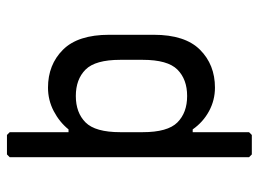

<svg xmlns="http://www.w3.org/2000/svg" viewBox="-116 -506 744 552"><g transform="rotate(-90 256.0 -230.0)"><path d="M88 122 80 114V-574L88 -582H144L152 -574V-405H160Q181 -431 212.5 -447.5Q244 -464 280 -464Q346 -464 389 -421Q432 -378 432 -288V-160Q432 -70 389 -27Q346 16 280 16Q244 16 212.5 -1Q181 -18 160 -48H152V114L144 122ZM256 -64Q304 -64 332 -92Q360 -120 360 -192V-256Q360 -328 332 -356Q304 -384 256 -384Q208 -384 180 -356Q152 -328 152 -256V-192Q152 -120 180 -92Q208 -64 256 -64Z"/></g></svg>

Font: Hasubi Mono
Style: Regular
Weight: 400
Designer: Eli Heuer
Foundry: Eli Heuer
Version: Version 1.000